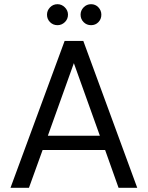

<svg xmlns="http://www.w3.org/2000/svg" viewBox="-20 -895 704 915"><path d="M30 0 288 -700H377L634 0H545L481 -180H183L118 0ZM208 -248H456L332 -594ZM414 -775Q393 -775 378.5 -789.5Q364 -804 364 -825Q364 -845 378.5 -860Q393 -875 414 -875Q435 -875 449 -860Q463 -845 463 -825Q463 -804 449 -789.5Q435 -775 414 -775ZM254 -775Q233 -775 218.5 -789.5Q204 -804 204 -825Q204 -845 218.5 -860Q233 -875 254 -875Q274 -875 289 -860Q304 -845 304 -825Q304 -804 289 -789.5Q274 -775 254 -775Z"/></svg>

Font: Firefly Display
Style: Regular
Weight: 400
Designer: Colophon Foundry, Jonny Pinhorn
Foundry: Colophon Foundry
Version: Version 1.200; ttfautohint (v1.8.3)